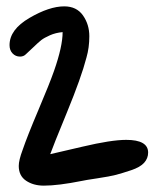

<svg xmlns="http://www.w3.org/2000/svg" viewBox="-20 -668 496 604"><path d="M261 -554Q261 -518 252 -487Q236 -425 191 -315.5Q146 -206 138 -183Q148 -185 239 -206.5Q330 -228 377 -228Q446 -228 446 -188Q446 -170 433.5 -156Q421 -142 392.5 -132.5Q364 -123 345 -118Q326 -113 286 -107Q246 -101 238 -99Q163 -84 118 -84Q85 -84 62 -99.5Q39 -115 39 -146Q39 -164 51 -196Q66 -240 101 -322.5Q136 -405 150 -445Q177 -522 177 -567Q155 -565 137 -557Q119 -549 110 -542Q101 -535 84.5 -519Q68 -503 61 -497Q54 -490 43 -490Q29 -490 19.5 -500Q10 -510 10 -526Q10 -575 72.5 -611.5Q135 -648 182 -648Q221 -648 241 -619.5Q261 -591 261 -554Z"/></svg>

Font: Because We Mentor
Style: Regular
Weight: 400
Designer: Liz Wetzel, Aaron Williamson, Russ McMullin
Foundry: Red Hat
Version: Version 1.000